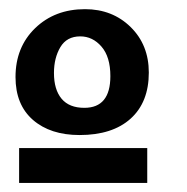

<svg xmlns="http://www.w3.org/2000/svg" viewBox="-20 -723 406 417"><path d="M163.1 -488.8Q219.7 -488.8 219.7 -557.6Q219.7 -599.6 200.4 -621.8Q181.2 -644 154.3 -644Q125 -644 111.1 -620.6Q97.2 -597.2 97.2 -564.5Q97.2 -528.3 113.8 -508.5Q130.4 -488.8 163.1 -488.8ZM152.8 -429.7Q89.4 -429.7 51.5 -462.6Q13.7 -495.6 13.7 -555.7Q13.7 -620.6 56.4 -661.9Q99.1 -703.1 164.6 -703.1Q224.1 -703.1 263.7 -664.3Q303.2 -625.5 303.2 -565.4Q303.2 -501 263.7 -465.3Q224.1 -429.7 152.8 -429.7ZM299.8 -325.7H21.5V-401.4H299.8Z"/></svg>

Font: ALMAS
Style: Bold
Weight: 700
Designer: ALMAS Font/ by Husham Jawad Kadhim, derived from the Bainsely font by/ Paul James MIller
Foundry: High-Logic / Made with FontCreator
Version: Version 1.411;September 19, 2021;FontCreator 14.0.0.2814 32-